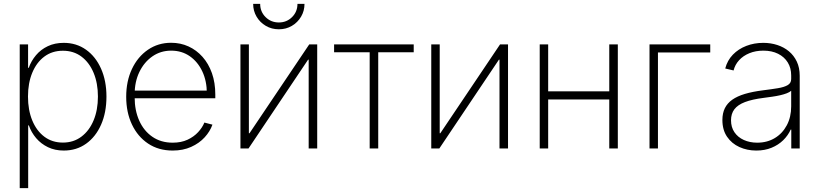

<svg xmlns="http://www.w3.org/2000/svg" viewBox="-20 -764 4217 988"><path d="M81.5 204.1V-535.6H124.5V-415H127.9Q140.6 -450.7 165.3 -480Q189.9 -509.3 226.1 -526.4Q262.2 -543.5 308.1 -543.5Q373 -543.5 422.6 -508.3Q472.2 -473.1 500 -410.6Q527.8 -348.1 527.8 -267.1Q527.8 -185.1 500.2 -122.6Q472.7 -60.1 423.3 -24.7Q374 10.7 308.1 10.7Q262.7 10.7 226.8 -6.6Q190.9 -23.9 166 -53.2Q141.1 -82.5 128.4 -118.7H125V204.1ZM303.7 -30.3Q358.4 -30.3 398.9 -60.8Q439.5 -91.3 461.7 -144.8Q483.9 -198.2 483.9 -267.1Q483.9 -335.9 461.7 -389.2Q439.5 -442.4 399.2 -472.7Q358.9 -502.9 303.7 -502.9Q248.5 -502.9 208.3 -472.9Q168 -442.9 146 -389.6Q124 -336.4 124 -267.1Q124 -197.8 146 -144.3Q168 -90.8 208.3 -60.5Q248.5 -30.3 303.7 -30.3Z M868.7 10.7Q795.9 10.7 742.2 -25.1Q688.5 -61 658.9 -123.5Q629.4 -186 629.4 -266.1Q629.4 -346.2 658.9 -408.9Q688.5 -471.7 741 -507.8Q793.5 -543.9 860.8 -543.9Q908.7 -543.9 950 -525.1Q991.2 -506.3 1022.2 -471.4Q1053.2 -436.5 1070.6 -387.5Q1087.9 -338.4 1087.9 -277.3V-258.3H655.3V-297.9H1063.5L1044.4 -283.7Q1044.4 -346.7 1021.2 -396.2Q998 -445.8 956.8 -474.6Q915.5 -503.4 860.8 -503.4Q806.6 -503.4 764.2 -473.9Q721.7 -444.3 697.3 -393.8Q672.9 -343.3 672.9 -279.3V-263.2Q672.9 -195.8 696.5 -143.1Q720.2 -90.3 764.2 -60.1Q808.1 -29.8 868.7 -29.8Q912.1 -29.8 944.8 -44.9Q977.5 -60.1 999.5 -84Q1021.5 -107.9 1031.7 -133.3L1073.2 -122.6Q1061 -87.9 1033.2 -57.4Q1005.4 -26.9 963.6 -8.1Q921.9 10.7 868.7 10.7Z M1612.3 0H1568.4V-457H1565.4L1258.8 0H1217.3V-535.6H1260.7V-78.1H1263.7L1571.3 -535.6H1612.3ZM1415 -613.3Q1377.9 -613.3 1347.9 -630.9Q1317.9 -648.4 1300.3 -678.2Q1282.7 -708 1282.7 -744.1H1318.8Q1318.8 -703.6 1346.7 -676Q1374.5 -648.4 1415 -648.4Q1455.1 -648.4 1482.9 -676Q1510.7 -703.6 1510.7 -744.1H1546.9Q1546.9 -708 1529.3 -678.2Q1511.7 -648.4 1481.9 -630.9Q1452.1 -613.3 1415 -613.3Z M1882.3 0V-495.1H1699.2V-535.6H2108.9V-495.1H1926.3V0Z M2594.2 0H2550.3V-457H2547.4L2240.7 0H2199.2V-535.6H2242.7V-78.1H2245.6L2553.2 -535.6H2594.2Z M3128.9 -293.9V-252H2789.1V-293.9ZM2800.8 -535.6V0H2757.3V-535.6ZM3159.2 -535.6V0H3115.2V-535.6Z M3634.8 -535.6V-494.1H3365.7V0H3322.3V-535.6Z M3871.6 10.7Q3824.7 10.7 3784.9 -7.3Q3745.1 -25.4 3721.2 -60.5Q3697.3 -95.7 3697.3 -146.5Q3697.3 -181.6 3710 -207.3Q3722.7 -232.9 3748.3 -251Q3773.9 -269 3813.2 -280.8Q3852.5 -292.5 3906.7 -299.3Q3950.2 -304.7 3982.7 -310.1Q4015.1 -315.4 4033.2 -325.9Q4051.3 -336.4 4051.3 -357.4V-376Q4051.3 -414.1 4033.7 -442.6Q4016.1 -471.2 3983.9 -487.3Q3951.7 -503.4 3908.2 -503.4Q3868.2 -503.4 3836.2 -490.2Q3804.2 -477.1 3783.2 -454.1Q3762.2 -431.2 3754.9 -401.4L3711.9 -411.6Q3722.7 -453.1 3751.2 -482.7Q3779.8 -512.2 3820.3 -527.8Q3860.8 -543.5 3907.7 -543.5Q3945.8 -543.5 3979.7 -532.5Q4013.7 -521.5 4039.6 -500Q4065.4 -478.5 4080.3 -447Q4095.2 -415.5 4095.2 -374V0H4051.8V-97.2H4048.8Q4035.2 -66.9 4010.3 -42.5Q3985.4 -18.1 3950.4 -3.7Q3915.5 10.7 3871.6 10.7ZM3876.5 -29.8Q3927.7 -29.8 3967 -53.5Q4006.3 -77.1 4028.8 -119.4Q4051.3 -161.6 4051.3 -216.8V-296.9Q4043 -289.6 4028.3 -283.9Q4013.7 -278.3 3994.6 -273.9Q3975.6 -269.5 3953.6 -266.4Q3931.6 -263.2 3909.2 -260.3Q3850.6 -252.9 3813.5 -238.8Q3776.4 -224.6 3759 -201.7Q3741.7 -178.7 3741.7 -145Q3741.7 -109.4 3759.3 -83.5Q3776.9 -57.6 3807.6 -43.7Q3838.4 -29.8 3876.5 -29.8Z"/></svg>

Font: Inter 20pt ExtraLight
Style: Regular
Weight: 250
Version: Version 4.001;git-66647c0bb